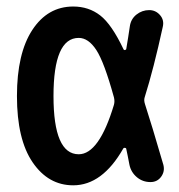

<svg xmlns="http://www.w3.org/2000/svg" viewBox="-20 -550 540 580"><path d="M217.8 -435.5Q141.6 -435.5 141.6 -259.8Q141.6 -84 217.8 -84Q279.3 -84 324.2 -233.4Q327.1 -244.1 324.2 -255.9Q294.9 -362.3 271 -398.9Q247.1 -435.5 217.8 -435.5ZM201.2 9.8Q126 9.8 78.6 -59.6Q31.2 -128.9 31.2 -259.8Q31.2 -388.7 77.6 -459.5Q124 -530.3 201.2 -530.3Q248 -530.3 282.7 -503.4Q317.4 -476.6 353.5 -400.4Q357.4 -396.5 361.3 -401.4Q363.3 -413.1 367.2 -437.5Q371.1 -461.9 372.1 -469.7Q375 -492.2 392.1 -505.9Q409.2 -519.5 430.7 -519.5Q450.2 -519.5 463.4 -504.4Q476.6 -489.3 471.7 -468.8Q444.3 -342.8 417 -255.9Q414.1 -247.1 418 -235.4Q437.5 -175.8 473.6 -51.8Q478.5 -32.2 466.8 -16.1Q455.1 0 434.6 0Q411.1 0 393.6 -14.6Q376 -29.3 371.1 -51.8Q369.1 -61.5 365.7 -79.6Q362.3 -97.7 361.3 -100.6Q360.4 -103.5 356.9 -103.5Q353.5 -103.5 352.5 -101.6Q289.1 9.8 201.2 9.8Z"/></svg>

Font: Rounded-X Mgen+ 1m medium
Style: Regular
Weight: 500
Designer: [Source Han Sans]
Ryoko NISHIZUKA  (kana & ideographs); Paul D. Hunt (Latin, Greek & Cyrillic); Wenlong ZHANG  (bopomofo
Version: Version 1.059.20150602